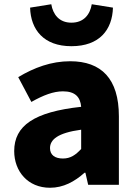

<svg xmlns="http://www.w3.org/2000/svg" viewBox="-20 -872 646 906"><path d="M216 14C279 14 332 -15 379 -57H383L396 0H541V-323C541 -501 458 -583 311 -583C222 -583 141 -553 66 -508L128 -391C185 -423 232 -441 277 -441C335 -441 359 -414 363 -368C141 -344 47 -279 47 -159C47 -64 111 14 216 14ZM277 -124C240 -124 216 -140 216 -173C216 -213 252 -245 363 -260V-169C337 -141 313 -124 277 -124ZM317 -654C450 -654 510 -732 513 -836L413 -852C405 -804 376 -765 317 -765C259 -765 230 -804 222 -852L122 -836C125 -732 186 -654 317 -654Z"/></svg>

Font: Noto Sans CJK JP Black
Style: Regular
Weight: 900
Designer: Ryoko NISHIZUKA (kana & ideographs); Paul D. Hunt (Latin, Greek & Cyrillic); Wenlong ZHANG (bopomofo); Sandoll Communica
Foundry: Adobe Systems Incorporated
Version: Version 1.004;PS 1.004;hotconv 1.0.82;makeotf.lib2.5.63406